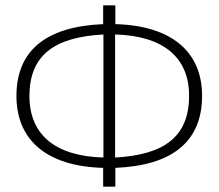

<svg xmlns="http://www.w3.org/2000/svg" viewBox="-20 -704 824 724"><path d="M742 -343C742 -504 633 -607 415 -613V-684H369V-613C154 -604 42 -514 42 -342C42 -180 151 -77 369 -71V0H415V-71C630 -80 742 -170 742 -343ZM414 -110V-574C598 -569 693 -486 693 -343C693 -188 599 -120 414 -110ZM91 -342C91 -496 185 -564 370 -574V-110C186 -115 91 -198 91 -342Z"/></svg>

Font: Fira Sans ExtraLight
Style: Regular
Weight: 200
Designer: bBox Type GmbH & Carrois Corporate GbR & Edenspiekermann AG
Foundry: bBox Type GmbH & Carrois Corporate GbR & Edenspiekermann AG
Version: Version 4.300;PS 004.300;hotconv 1.0.88;makeotf.lib2.5.64775